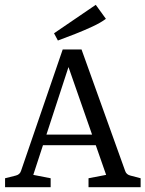

<svg xmlns="http://www.w3.org/2000/svg" viewBox="-20 -776 603 796"><path d="M143 -218H387L404 -174H129ZM499 -67Q504 -52 521 -48L563 -37V0H347V-37L420 -51L250 -538H277L118 -51L190 -37V0H1V-37L45 -48Q62 -52 67 -67L240 -571H318ZM220 -608 204 -638 377 -756 419 -698Q398 -682 363.5 -666Q329 -650 291 -635Q253 -620 220 -608Z"/></svg>

Font: Rasa
Style: Regular
Weight: 400
Designer: Anna Giedrys (Yrsa+Rasa design), David Brezina (Yrsa art-direction, Rasa art-direction, design)
Foundry: Rosetta Type Foundry
Version: Version 2.004